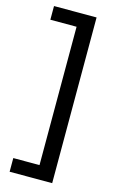

<svg xmlns="http://www.w3.org/2000/svg" viewBox="-132 -766 592 976"><g transform="rotate(15 164.5 -278.0)"><path d="M25 86H163V-642H25V-714H249V158H25Z"/></g></svg>

Font: Noto Sans Cherokee
Style: Regular
Weight: 400
Designer: Monotype Design Team
Foundry: Monotype Imaging Inc.
Version: Version 2.001